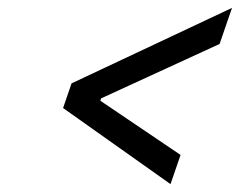

<svg xmlns="http://www.w3.org/2000/svg" viewBox="-20 -581 608 487"><path d="M568.5 -561 537 -469.5 236.5 -331.5 234.5 -325.5 438 -188 412.5 -114 140 -307 161.5 -369.5Z"/></svg>

Font: Libre Caslon Condensed
Style: Italic
Weight: 400
Italic angle: -22.583°
Designer: Pablo Impallari, Rodrigo Fuenzalida, Katja Schimmel, Ertekin Erdin
Foundry: Pablo Impallari, Rodrigo Fuenzalida
Version: Version 2.000;gftools[0.9.33]